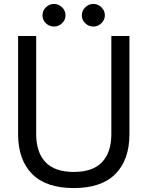

<svg xmlns="http://www.w3.org/2000/svg" viewBox="-20 -946 751 976"><path d="M72 -264V-763H164V-264Q164 -172 211 -122Q258 -72 355 -72Q452 -72 499 -122Q546 -172 546 -264V-763H638V-264Q638 -134 567 -62Q496 10 355 10Q214 10 143 -62Q72 -134 72 -264ZM196 -868Q196 -892 213.5 -909Q231 -926 255 -926Q278 -926 295.5 -909Q313 -892 313 -868Q313 -845 295.5 -828Q278 -811 255 -811Q231 -811 213.5 -827.5Q196 -844 196 -868ZM396 -868Q396 -892 413.5 -909Q431 -926 455 -926Q478 -926 495.5 -909Q513 -892 513 -868Q513 -845 495.5 -828Q478 -811 455 -811Q431 -811 413.5 -827.5Q396 -844 396 -868Z"/></svg>

Font: Open Sauce Sans
Style: Regular
Weight: 400
Designer: Alfredo Marco Pradil
Foundry: Creative Sauce Fz LLC
Version: Version 1.477